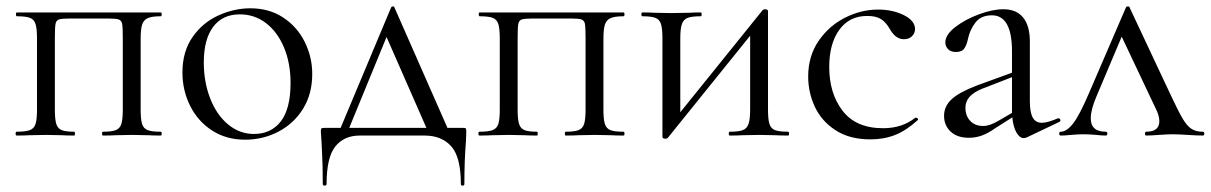

<svg xmlns="http://www.w3.org/2000/svg" viewBox="-20 -425 3796 602"><path d="M484 0Q459 0 445 -1L394 -2L342 -1Q328 0 303 0Q300 0 300 -6Q300 -12 303 -12Q330 -12 343 -17Q356 -22 360.5 -36.5Q365 -51 365 -81V-305Q365 -339 363 -350Q361 -361 352 -364Q343 -367 317 -367H201Q174 -367 165 -364Q156 -361 154 -349.5Q152 -338 152 -303V-81Q152 -51 156.5 -36.5Q161 -22 173.5 -17Q186 -12 213 -12Q215 -12 215 -6Q215 0 213 0Q188 0 174 -1L125 -2L72 -1Q58 0 32 0Q29 0 29 -6Q29 -12 32 -12Q60 -12 73.5 -17Q87 -22 91.5 -36.5Q96 -51 96 -81V-305Q96 -335 91.5 -349.5Q87 -364 74 -369Q61 -374 33 -374Q30 -374 30 -380Q30 -386 33 -386H484Q487 -386 487 -380Q487 -374 484 -374Q456 -374 443 -368Q430 -362 425.5 -347.5Q421 -333 421 -303V-81Q421 -51 425.5 -36.5Q430 -22 443 -17Q456 -12 484 -12Q487 -12 487 -6Q487 0 484 0Z M552 -198Q552 -263 583.5 -308.5Q615 -354 664.5 -376.5Q714 -399 765 -399Q824 -399 868 -370Q912 -341 935.5 -293.5Q959 -246 959 -193Q959 -131 930.5 -84.5Q902 -38 853.5 -12.5Q805 13 748 13Q690 13 645.5 -15.5Q601 -44 576.5 -92.5Q552 -141 552 -198ZM891 -165Q891 -227 870.5 -276Q850 -325 814 -352.5Q778 -380 732 -380Q678 -380 648.5 -341Q619 -302 619 -229Q619 -168 639 -116.5Q659 -65 695 -35Q731 -5 776 -5Q830 -5 860.5 -44.5Q891 -84 891 -165Z M1442 -12 1441 17Q1436 77 1436 152Q1436 157 1430.5 157Q1425 157 1425 152Q1425 68 1395 34Q1365 0 1311 0H1108Q1059 0 1031.5 34Q1004 68 1004 152Q1004 157 998 157Q992 157 992 152Q992 93 990 59Q988 25 988 18Q986 -6 986 -12Q986 -20 987.5 -22Q989 -24 996 -24H1048L1206 -401Q1208 -405 1212 -405Q1216 -405 1217 -401L1383 -24H1432Q1439 -24 1440.5 -22.5Q1442 -21 1442 -12ZM1317 -24 1192 -309 1075 -24Z M1935 0Q1910 0 1896 -1L1845 -2L1793 -1Q1779 0 1754 0Q1751 0 1751 -6Q1751 -12 1754 -12Q1781 -12 1794 -17Q1807 -22 1811.5 -36.5Q1816 -51 1816 -81V-305Q1816 -339 1814 -350Q1812 -361 1803 -364Q1794 -367 1768 -367H1652Q1625 -367 1616 -364Q1607 -361 1605 -349.5Q1603 -338 1603 -303V-81Q1603 -51 1607.5 -36.5Q1612 -22 1624.5 -17Q1637 -12 1664 -12Q1666 -12 1666 -6Q1666 0 1664 0Q1639 0 1625 -1L1576 -2L1523 -1Q1509 0 1483 0Q1480 0 1480 -6Q1480 -12 1483 -12Q1511 -12 1524.5 -17Q1538 -22 1542.5 -36.5Q1547 -51 1547 -81V-305Q1547 -335 1542.5 -349.5Q1538 -364 1525 -369Q1512 -374 1484 -374Q1481 -374 1481 -380Q1481 -386 1484 -386H1935Q1938 -386 1938 -380Q1938 -374 1935 -374Q1907 -374 1894 -368Q1881 -362 1876.5 -347.5Q1872 -333 1872 -303V-81Q1872 -51 1876.5 -36.5Q1881 -22 1894 -17Q1907 -12 1935 -12Q1938 -12 1938 -6Q1938 0 1935 0Z M2451 0Q2426 0 2412 -1L2361 -2L2307 -1Q2293 0 2268 0Q2265 0 2265 -6Q2265 -12 2268 -12Q2296 -12 2309 -17Q2322 -22 2327 -36.5Q2332 -51 2332 -81V-313L2074 7Q2071 10 2067 10Q2057 10 2057 4V-305Q2057 -335 2052.5 -349.5Q2048 -364 2035 -369Q2022 -374 1994 -374Q1991 -374 1991 -380Q1991 -386 1994 -386Q2018 -386 2031 -385L2084 -384L2142 -385Q2155 -386 2177 -386Q2180 -386 2180 -380Q2180 -374 2177 -374Q2149 -374 2136 -369Q2123 -364 2118 -349.5Q2113 -335 2113 -305V-73L2371 -393Q2374 -396 2378 -396Q2388 -396 2388 -390V-81Q2388 -51 2392.5 -36.5Q2397 -22 2410 -17Q2423 -12 2451 -12Q2454 -12 2454 -6Q2454 0 2451 0Z M2514 -185Q2514 -249 2546.5 -296.5Q2579 -344 2629.5 -369.5Q2680 -395 2733 -395Q2779 -395 2814 -377.5Q2849 -360 2849 -334Q2849 -321 2839.5 -311.5Q2830 -302 2814 -302Q2788 -302 2770 -334Q2758 -355 2742.5 -365Q2727 -375 2699 -375Q2643 -375 2611.5 -331.5Q2580 -288 2580 -215Q2580 -132 2622 -77.5Q2664 -23 2749 -23Q2809 -23 2850 -56H2852Q2855 -56 2857.5 -53Q2860 -50 2857 -48Q2822 -16 2787 -2Q2752 12 2709 12Q2644 12 2600 -16.5Q2556 -45 2535 -90Q2514 -135 2514 -185Z M3299 -54Q3303 -54 3304.5 -49.5Q3306 -45 3302 -43L3199 6Q3193 8 3190 8Q3177 8 3167 -9.5Q3157 -27 3154 -57L3102 -24Q3078 -7 3058.5 0Q3039 7 3018 7Q2981 7 2960.5 -12.5Q2940 -32 2940 -62Q2940 -92 2964 -114Q2988 -136 3043 -157L3153 -197V-264Q3153 -377 3090 -377Q3056 -377 3038.5 -354.5Q3021 -332 3015 -303Q3011 -284 3003.5 -273Q2996 -262 2977 -262Q2961 -262 2952.5 -271Q2944 -280 2944 -292Q2944 -316 2975 -340Q3006 -364 3049 -380Q3092 -396 3126 -396Q3167 -396 3188 -370Q3209 -344 3209 -295V-108Q3209 -73 3218 -56.5Q3227 -40 3247 -40Q3264 -40 3297 -54ZM3153 -71V-76V-183L3060 -147Q3033 -136 3020 -121.5Q3007 -107 3007 -87Q3007 -62 3022 -46Q3037 -30 3063 -30Q3083 -30 3110 -46Z M3751 0Q3736 0 3704 -2Q3672 -4 3656 -4Q3642 -4 3614 -2Q3586 0 3574 0Q3570 0 3570 -6Q3570 -12 3574 -12Q3615 -12 3615 -45Q3615 -62 3604 -84L3497 -310L3418 -123Q3400 -81 3400 -54Q3400 -12 3447 -12Q3452 -12 3452 -6Q3452 0 3447 0Q3435 0 3417 -2Q3395 -4 3378 -4Q3358 -4 3338 -2Q3320 0 3306 0Q3301 0 3301 -6Q3301 -12 3306 -12Q3324 -12 3344 -37Q3364 -62 3394 -132L3510 -401Q3512 -405 3516.5 -405Q3521 -405 3522 -401L3646 -137Q3673 -79 3687 -55Q3701 -31 3715 -21.5Q3729 -12 3751 -12Q3756 -12 3756 -6Q3756 0 3751 0Z"/></svg>

Font: Cormorant Garamond
Style: Regular
Weight: 400
Designer: Christian Thalmann (Catharsis Fonts)
Version: Version 3.000